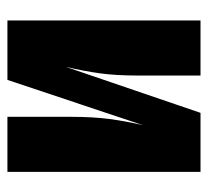

<svg xmlns="http://www.w3.org/2000/svg" viewBox="-42 -532 573 530"><g transform="rotate(-90 245.0 -266.5)"><path d="M454 0H302V-174Q302 -233 308 -277Q314 -321 326 -372L199 0H36V-533H188V-356Q188 -297 182 -251.5Q176 -206 165 -159L290 -533H454Z"/></g></svg>

Font: Fira Sans Compressed ExtraBold
Style: Regular
Weight: 800
Width: 1
Designer: bBox Type GmbH & Carrois Corporate GbR & Edenspiekermann AG
Foundry: bBox Type GmbH & Carrois Corporate GbR & Edenspiekermann AG
Version: Version 4.301